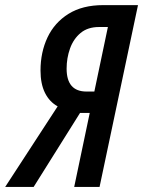

<svg xmlns="http://www.w3.org/2000/svg" viewBox="-78 -734 561 754"><path d="M-57.6 0 148.4 -316.4Q116.2 -334 98.6 -369.4Q81.1 -404.8 81.1 -457Q81.1 -528.8 108.6 -587.2Q136.2 -645.5 191.2 -679.7Q246.1 -713.9 327.6 -713.9H463.9L313 0H213.4L274.4 -290.5H236.3L54.2 0ZM261.7 -374.5H292.5L345.7 -627.9H311Q266.6 -627.9 238.5 -604.5Q210.4 -581.1 197 -543.5Q183.6 -505.9 183.6 -464.4Q183.6 -374.5 261.7 -374.5Z"/></svg>

Font: Open Sans Condensed SemiBold
Style: Italic
Weight: 600
Width: 3
Italic angle: -12°
Designer: Monotype Design Team
Foundry: Monotype Imaging Inc.
Version: Version 3.000; ttfautohint (v1.8.4)